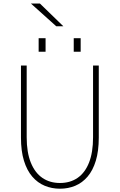

<svg xmlns="http://www.w3.org/2000/svg" viewBox="-20 -1078 690 1108"><path d="M326 11Q279 11 238 -6Q197 -23 166.2 -58.8Q135.5 -94.5 118.2 -150.5Q101 -206.5 101 -284V-700H134V-286Q134 -198.5 157.8 -139.8Q181.5 -81 224.5 -51.5Q267.5 -22 326 -22Q385 -22 427.8 -51.5Q470.5 -81 493.8 -139.8Q517 -198.5 517 -286V-700H550V-284Q550 -206.5 533 -150.5Q516 -94.5 485.5 -58.8Q455 -23 414.2 -6Q373.5 11 326 11ZM203 -857.5H243V-779.5H203ZM405.5 -857.5H445.5V-779.5H405.5ZM304.5 -926.5 158.5 -1057.5H210.5L345.5 -926.5Z"/></svg>

Font: Trispace Thin Thin
Style: Regular
Weight: 250
Version: Version 1.210